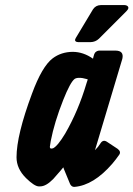

<svg xmlns="http://www.w3.org/2000/svg" viewBox="-20 -729 524 754"><path d="M469.2 -709Q475.1 -709 479.5 -706.1Q490.2 -698.7 476.1 -684.6L368.7 -577.1Q355 -564 335.4 -563.5H287.6Q283.7 -563.5 280.8 -564.5Q270.5 -568.4 277.8 -580.1L345.2 -692.4Q356 -708.5 375.5 -709ZM230 -67.4H230.5L228.5 -71.8L219.2 -60.5Q201.7 -39.6 189 -25.9Q160.6 2.9 138.2 2.9H131.3Q114.7 2 82.5 -29.3Q44.9 -66.4 44.9 -111.3Q44.9 -198.2 105.5 -360.8Q145 -468.3 187 -500Q220.2 -524.9 265.1 -525.4Q307.1 -525.4 345.2 -498.5L347.2 -506.8Q350.1 -518.6 353.5 -522.5Q360.8 -530.3 370.6 -530.3H433.1Q467.8 -530.3 460.4 -498L353 -139.2Q366.7 -152.8 374.5 -166Q384.3 -181.6 398.9 -172.9L441.9 -144.5Q456.1 -133.8 448.7 -122.1Q435.5 -103 420.9 -85.9Q347.7 -1.5 272.9 4.9Q261.7 5.9 255.4 -5.9ZM324.7 -417Q322.8 -417.5 320.8 -418.5Q302.7 -423.8 290.5 -423.3Q279.3 -423.3 272.9 -418.9Q255.9 -405.8 228.5 -336.9Q193.4 -248.5 179.2 -174.8Q176.3 -158.2 175.8 -152.8Q175.8 -145.5 181.6 -145.5Q185.1 -145.5 188 -146.5Q206.1 -154.8 235.8 -204.1Q287.6 -293.5 319.8 -402.3Z"/></svg>

Font: Allan
Style: Bold
Weight: 500
Italic angle: -14.3°
Version: Version 1.002